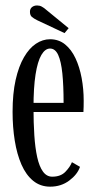

<svg xmlns="http://www.w3.org/2000/svg" viewBox="-20 -672 355 702"><path d="M163.5 10.5Q127.5 10.5 101.2 -11Q75 -32.5 58.5 -70.2Q42 -108 34 -157.5Q26 -207 26 -263Q26 -330 37.2 -380Q48.5 -430 67.8 -463Q87 -496 111.5 -512.2Q136 -528.5 163 -528.5Q194.5 -528.5 217.8 -509.8Q241 -491 256 -459Q271 -427 278.5 -386.8Q286 -346.5 286 -303.5Q286 -293 285.8 -282.8Q285.5 -272.5 285 -262.5H95.5V-296H212.5Q212.5 -359 208 -403.2Q203.5 -447.5 192.8 -471Q182 -494.5 163 -494.5Q145 -494.5 131.2 -471Q117.5 -447.5 110 -399.8Q102.5 -352 102.5 -278Q102.5 -223.5 105.5 -177.5Q108.5 -131.5 116 -97.5Q123.5 -63.5 137 -44.8Q150.5 -26 171 -26Q202 -26 219.2 -44Q236.5 -62 243 -79L272.5 -62Q263 -34 233.2 -11.8Q203.5 10.5 163.5 10.5ZM216 -551 116 -598Q103 -604.5 96.2 -610.5Q89.5 -616.5 89.5 -629Q89.5 -640 97 -646Q104.5 -652 115.5 -652Q125 -652 132 -648.2Q139 -644.5 145.5 -639L231 -569Z"/></svg>

Font: Imbue Thin 10pt
Style: Regular
Weight: 400
Version: Version 1.102